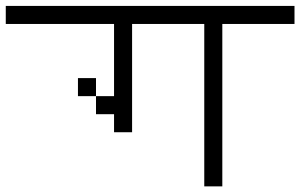

<svg xmlns="http://www.w3.org/2000/svg" viewBox="-20 -708 1040 665"><path d="M1000 -625H750V-62.5H687.5V-625H437.5V-250H375V-312.5H312.5V-375H375V-625H0V-687.5H1000ZM250 -437.5H312.5V-375H250Z"/></svg>

Font: 寒蝉点阵体 16px
Style: Regular
Weight: 400
Designer: Designed by Warren2060
Foundry: ChillType
Version: Version 1.000